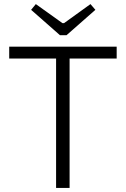

<svg xmlns="http://www.w3.org/2000/svg" viewBox="-20 -918 615 938"><path d="M273 -746H305L446 -870L422 -898L293 -805H285L155 -898L132 -870ZM550 -632V-690H25V-632H254V0H320V-632Z"/></svg>

Font: SnT
Style: Regular
Weight: 300
Designer: Natanael Gama
Version: Version 1.001;PS 001.001;hotconv 1.0.70;makeotf.lib2.5.58329